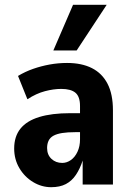

<svg xmlns="http://www.w3.org/2000/svg" viewBox="-20 -768 542 799"><path d="M193 11Q153 11 117.5 -10.5Q82 -32 60.5 -68.5Q39 -105 39 -150Q39 -200 65 -232.5Q91 -265 143 -281Q195 -297 272 -297H328V-218H293Q261 -218 239 -214.5Q217 -211 203 -203.5Q189 -196 182.5 -183Q176 -170 176 -152Q176 -124 194 -107Q212 -90 239 -90Q258 -90 275 -102Q292 -114 302.5 -136.5Q313 -159 313 -188V-327Q313 -366 294 -382Q275 -398 235 -398Q203 -398 167 -388.5Q131 -379 94 -355L55 -452Q85 -470 118 -481.5Q151 -493 186.5 -499.5Q222 -506 259 -506Q320 -506 362.5 -484.5Q405 -463 427.5 -419.5Q450 -376 450 -309V0H324V-100Q313 -66 296 -40.5Q279 -15 254 -2Q229 11 193 11ZM202 -558 284 -748H424L299 -558Z"/></svg>

Font: Nunito Sans 10pt Condensed ExtraBold
Style: Regular
Weight: 800
Width: 3
Designer: Vernon Adams
Foundry: Vernon Adams
Version: Version 3.101;gftools[0.9.27]